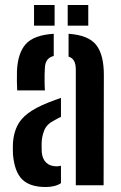

<svg xmlns="http://www.w3.org/2000/svg" viewBox="-20 -743 486 770"><path d="M32 -124Q31.5 -134.5 31.5 -147.5Q31.5 -160.5 32 -171Q35 -209 48.8 -237.5Q62.5 -266 92.2 -288.5Q122 -311 173 -331.5Q186 -336.5 198.8 -341.2Q211.5 -346 224.5 -350.5V-274.5Q218.5 -272 212.5 -268.5Q206.5 -265 200 -261.5Q168 -246 158 -221.5Q148 -197 147 -170.5Q147 -157 147 -149.8Q147 -142.5 147.5 -132.5Q150 -105.5 165.2 -90.8Q180.5 -76 207 -76Q217.5 -76 224.5 -78.5V-8.5Q201.5 7 163 7Q100 7 69 -23.5Q38 -54 32 -124ZM49 -380.5Q48 -394 47.8 -415.5Q47.5 -437 48 -457.5Q51 -529.5 83.2 -566Q115.5 -602.5 195.5 -607.5V-518.5Q179 -514.5 170 -503.2Q161 -492 160 -471Q159 -461 158.8 -441.8Q158.5 -422.5 159 -404.5Q159.5 -386.5 160 -380.5ZM284 0V-464.5Q284 -485.5 277.2 -498.2Q270.5 -511 255 -516V-607.5Q335.5 -602 366.2 -562.2Q397 -522.5 396.5 -440L395.5 0ZM251.5 -640V-723H334V-640ZM116.5 -640V-723H199V-640Z"/></svg>

Font: Big Shoulders Stencil Text Thin
Style: Bold
Weight: 700
Version: Version 2.001